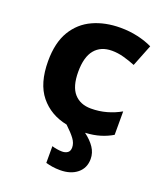

<svg xmlns="http://www.w3.org/2000/svg" viewBox="-142 -637 815 959"><g transform="rotate(20 266.0 -158.0)"><path d="M309.6 100.6Q309.6 77.6 293.2 55.4Q276.9 33.2 244.1 2.4Q154.8 -15.6 101.8 -80.8Q48.8 -146 48.8 -264.6Q48.8 -362.3 85.9 -424.1Q123 -485.8 187.3 -515.1Q251.5 -544.4 332.5 -544.4Q381.3 -544.4 425 -534.4Q468.8 -524.4 502.9 -507.8L457 -392.1Q425.8 -404.8 394.3 -413.3Q362.8 -421.9 332 -421.9Q272.9 -421.9 240.7 -383.1Q208.5 -344.2 208.5 -265.6Q208.5 -187.5 241 -150.9Q273.4 -114.3 330.6 -114.3Q374 -114.3 413.6 -125.5Q453.1 -136.7 487.3 -156.2V-31.7Q459 -14.6 424.3 -3.9Q389.6 6.8 344.7 9.3Q378.4 34.2 397.2 62.3Q416 90.3 416 123Q416 171.4 381.3 199.5Q346.7 227.5 291 227.5Q268.1 227.5 249 224.4Q230 221.2 214.4 216.8V127.9Q224.1 131.3 239.7 134Q255.4 136.7 268.6 136.7Q286.1 136.7 297.9 128.2Q309.6 119.6 309.6 100.6Z"/></g></svg>

Font: Lunasima
Style: Bold
Weight: 700
Designer: The DocRepair Project, Monotype Design Team
Foundry: Google
Version: Version 2.009